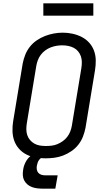

<svg xmlns="http://www.w3.org/2000/svg" viewBox="-20 -942 640 1152"><path d="M253 8Q223 8 193.5 3Q164 -2 138.5 -15Q113 -28 94 -49.5Q75 -71 65.5 -97.5Q56 -124 55 -154.5Q54 -185 59 -215L116 -560Q121 -586 131 -612Q141 -638 158.5 -660.5Q176 -683 200 -699.5Q224 -716 250 -726Q276 -736 303 -741Q330 -746 357 -746Q387 -746 416 -739.5Q445 -733 470.5 -720Q496 -707 515 -686Q534 -665 544 -638Q554 -611 554.5 -580.5Q555 -550 550 -520L493 -175Q488 -149 478 -123Q468 -97 450.5 -74.5Q433 -52 409 -35.5Q385 -19 359 -9Q333 1 306 4.5Q279 8 253 8ZM254 -66Q272 -66 289.5 -68Q307 -70 324 -77Q341 -84 356.5 -95Q372 -106 383.5 -121Q395 -136 401.5 -153Q408 -170 411 -187L468 -532Q471 -551 471 -569Q471 -587 465.5 -603.5Q460 -620 449 -633.5Q438 -647 422.5 -655Q407 -663 389.5 -666.5Q372 -670 353 -670Q335 -670 318 -667Q301 -664 284 -657.5Q267 -651 251.5 -639.5Q236 -628 225 -613.5Q214 -599 207.5 -582Q201 -565 198 -548L141 -203Q138 -185 138 -166.5Q138 -148 143.5 -131.5Q149 -115 160 -102Q171 -89 186 -80.5Q201 -72 218.5 -69Q236 -66 254 -66ZM237 190Q220 190 203.5 188Q187 186 172 180.5Q157 175 145 165Q133 155 125.5 141Q118 127 117 110Q116 93 119 76Q122 54 133 32Q144 10 162.5 -5.5Q181 -21 204 -28Q227 -35 250 -35L244 0Q235 0 227 5.5Q219 11 213.5 19Q208 27 205.5 35.5Q203 44 201 53Q199 65 201 76Q203 87 210 95Q217 103 228 106.5Q239 110 251 110H326L312 190ZM240 -848V-922H540V-848Z"/></svg>

Font: Iosevka Curly Extended Oblique
Style: Regular
Weight: 400
Width: 7
Italic angle: -9°
Monospace: yes
Designer: Belleve Invis
Foundry: Belleve Invis
Version: Version 11.1.0; ttfautohint (v1.8.3)